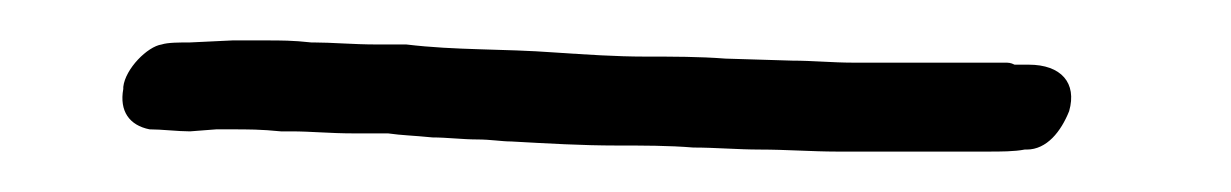

<svg xmlns="http://www.w3.org/2000/svg" viewBox="-20 0 609 95"><path d="M41 43V44C39 55 44 62 54 64C60 64 68 65 74 65L87 64H94C103 64 109 64 119 65H124C134 65 143 66 155 66H172C179 67 184 67 194 68C201 68 209 69 216 69C223 69 228 70 233 70C251 71 268 72 285 72C298 72 311 72 323 73C334 73 345 74 356 74C369 74 382 75 394 75H469C475 75 482 75 487 74H488C498 74 505 65 509 55C513 41 505 32 489 32H482C480 31 479 31 477 31H402C392 31 382 30 372 30L339 29C326 28 313 28 299 28C285 28 270 27 255 26C228 24 206 25 181 22H166C155 22 144 21 135 21H134C125 20 119 20 112 20H95L74 21C69 21 63 21 60 22C53 23 42 34 41 43ZM509 55Z"/></svg>

Font: Scribbler
Style: LtIta
Weight: 300
Designer: Mew Too
Foundry: Cannot Into Space Fonts
Version: Version 1.001